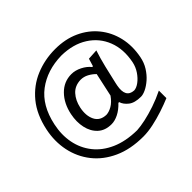

<svg xmlns="http://www.w3.org/2000/svg" viewBox="-195 -953 1327 1327"><g transform="rotate(-45 468.5 -289.5)"><path d="M502.4 140.6Q377.4 140.6 285.4 98.6Q193.4 56.6 137 -15.1Q80.6 -86.9 61.5 -178Q42.5 -269 63 -367.2Q88.4 -488.3 152.3 -566.2Q216.3 -644 306.2 -681.4Q396 -718.8 498 -718.8Q596.7 -718.8 674.6 -683.1Q752.4 -647.5 803.7 -584.5Q855 -521.5 874.3 -439.2Q893.6 -356.9 875.5 -263.2Q866.7 -216.8 843.5 -180.2Q820.3 -143.6 791.3 -118.2Q762.2 -92.8 733.9 -79.3Q705.6 -65.9 685.5 -65.9Q624.5 -65.9 592.8 -90.8Q561 -115.7 551.8 -146.5H544.4Q510.7 -110.8 474.9 -93Q439 -75.2 407.2 -75.2Q345.2 -75.2 307.4 -110.1Q269.5 -145 257.1 -201.7Q244.6 -258.3 257.8 -322.8Q275.4 -409.2 328.1 -463.1Q380.9 -517.1 455.1 -517.1Q492.2 -517.1 530.5 -497.8Q568.8 -478.5 591.3 -449.7H599.1L616.2 -506.3L692.9 -510.7Q673.8 -452.6 658 -387.7Q642.1 -322.8 627.9 -258.3L623.5 -237.3Q604 -134.3 682.1 -129.9Q705.6 -130.9 732.9 -151.1Q760.3 -171.4 782.5 -204.3Q804.7 -237.3 812.5 -275.9Q834 -384.3 800.5 -469.5Q767.1 -554.7 688.7 -604.7Q610.4 -654.8 496.6 -656.7Q355.5 -653.8 257.3 -580.1Q159.2 -506.3 127 -355Q108.4 -268.6 123.5 -190.9Q138.7 -113.3 186.3 -53Q233.9 7.3 313.2 42.5Q392.6 77.6 502.4 79.1Q537.6 77.1 586.2 66.7Q634.8 56.2 690.7 37.4Q746.6 18.6 802.2 -8.8V64.9Q758.3 83.5 705.6 100.8Q652.8 118.2 600.1 129.4Q547.4 140.6 502.4 140.6ZM428.2 -146.5Q454.6 -147.9 484.4 -165Q514.2 -182.1 541.5 -220.7L579.1 -393.1Q558.1 -414.6 530.8 -429.4Q503.4 -444.3 471.7 -444.3Q415 -442.4 381.1 -405.3Q347.2 -368.2 335 -310.5Q320.8 -242.7 344.2 -195.3Q367.7 -147.9 428.2 -146.5Z"/></g></svg>

Font: Pinar-DS1-FD Medium
Style: Regular
Weight: 500
Designer: Amin Abedi
Version: Version 3.000